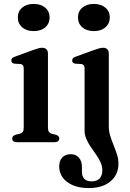

<svg xmlns="http://www.w3.org/2000/svg" viewBox="-20 -722 658 975"><path d="M223.5 -450.5V-74.5Q223.5 -60 228.2 -53Q233 -46 242 -43L263 -38Q272 -35 276.5 -30.2Q281 -25.5 281 -18.5Q281 -10 275 -5Q269 0 256 0H67Q54 0 48 -5Q42 -10 42 -18.5Q42 -25.5 46.2 -30.2Q50.5 -35 60 -38L81.5 -43Q91 -46 95.8 -52.8Q100.5 -59.5 100.5 -74V-373Q100.5 -385 96.5 -390.2Q92.5 -395.5 84 -397L54 -398.5Q45 -400 41.2 -404.2Q37.5 -408.5 37.5 -414.5Q37.5 -422 42 -426.8Q46.5 -431.5 59 -435.5L147 -467.5Q165 -474 175.5 -476.8Q186 -479.5 194 -479.5Q208.5 -479.5 216 -471.5Q223.5 -463.5 223.5 -450.5ZM151 -564Q114.5 -564 92.5 -583.2Q70.5 -602.5 70.5 -633.5Q70.5 -664.5 92.5 -683.2Q114.5 -702 151 -702Q187.5 -702 209.8 -683Q232 -664 232 -633.5Q232 -602.5 209.8 -583.2Q187.5 -564 151 -564ZM532.5 -82Q532.5 -55.5 540 -31.5Q547.5 -7.5 557 15.8Q566.5 39 574 62Q581.5 85 581.5 109Q581.5 165 541 199Q500.5 233 431.5 233Q382 233 348.5 218Q315 203 297.8 178.5Q280.5 154 280.5 125Q280.5 93.5 296.5 77.2Q312.5 61 339.5 61Q365.5 61 380.8 78.8Q396 96.5 396 125V150.5Q396 174 408.5 186.5Q421 199 445 199Q471.5 199 485.5 184.5Q499.5 170 499.5 142.5Q499.5 121.5 490.5 102Q481.5 82.5 468 63.2Q454.5 44 441 24.2Q427.5 4.5 418.5 -16Q409.5 -36.5 409.5 -58V-373Q409.5 -385 405.5 -390.2Q401.5 -395.5 393 -397L363 -398.5Q354 -400 350.2 -404.2Q346.5 -408.5 346.5 -414.5Q346.5 -422 351 -426.8Q355.5 -431.5 368 -435.5L456 -467.5Q474 -474 484.8 -476.8Q495.5 -479.5 503.5 -479.5Q518 -479.5 525.2 -471.5Q532.5 -463.5 532.5 -450.5ZM456.5 -564Q420.5 -564 398.2 -583.2Q376 -602.5 376 -633.5Q376 -664.5 398.2 -683.2Q420.5 -702 456.5 -702Q493 -702 515.2 -683Q537.5 -664 537.5 -633.5Q537.5 -602.5 515.2 -583.2Q493 -564 456.5 -564Z"/></svg>

Font: Fraunces Medium
Style: Regular
Weight: 500
Version: Version 1.000;[b76b70a41]